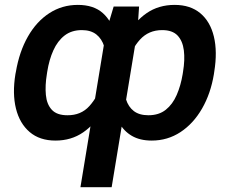

<svg xmlns="http://www.w3.org/2000/svg" viewBox="-20 -573 953 796"><path d="M313.5 203.1 419.4 -439.5 451.2 -545.9H556.6L549.8 -444.3L442.9 203.1ZM43.9 -265.6 45.9 -275.4Q60.1 -358.9 95.7 -421.4Q131.3 -483.9 184.3 -518.3Q237.3 -552.7 302.7 -552.7Q368.2 -552.7 406.2 -518.8Q444.3 -484.9 459.2 -423.6Q474.1 -362.3 469.2 -279.8L465.3 -259.3Q443.8 -179.7 408.9 -118.9Q374 -58.1 324.7 -24.2Q275.4 9.8 210 9.8Q144.5 9.8 103 -25.6Q61.5 -61 46.1 -123Q30.8 -185.1 43.9 -265.6ZM175.8 -275.4 174.3 -265.6Q166.5 -218.3 170.2 -179.4Q173.8 -140.6 194.8 -117.9Q215.8 -95.2 259.3 -95.2Q315.9 -94.7 350.6 -133.3Q385.3 -171.9 406.2 -232.4L418.5 -306.6Q421.9 -348.1 412.1 -380.1Q402.3 -412.1 379.4 -430.2Q356.4 -448.2 319.3 -448.2Q276.9 -448.2 247.8 -425.8Q218.8 -403.3 201.2 -364.3Q183.6 -325.2 175.8 -275.4ZM868.2 -275.4 866.7 -265.1Q853.5 -185.1 817.6 -122.8Q781.7 -60.5 728.3 -25.4Q674.8 9.8 608.9 9.8Q560.1 9.8 526.6 -9.8Q493.2 -29.3 473.6 -64.9Q454.1 -100.6 446.8 -149.9Q439.5 -199.2 442.4 -259.3L446.8 -279.8Q468.8 -361.8 503.7 -423.1Q538.6 -484.4 588.1 -518.6Q637.7 -552.7 704.1 -552.7Q769 -552.7 810.3 -518.3Q851.6 -483.9 866.7 -421.4Q881.8 -358.9 868.2 -275.4ZM737.3 -265.6 738.8 -275.4Q747.1 -325.2 742.2 -364.3Q737.3 -403.3 716.1 -425.8Q694.8 -448.2 652.3 -448.2Q596.2 -448.2 560.3 -408.7Q524.4 -369.1 506.3 -306.6L494.1 -232.4Q492.7 -192.4 502.4 -161.1Q512.2 -129.9 534.9 -112.5Q557.6 -95.2 595.2 -95.2Q638.7 -95.2 667.2 -117.9Q695.8 -140.6 712.6 -179.4Q729.5 -218.3 737.3 -265.6Z"/></svg>

Font: Inter 28pt SemiBold
Style: Italic
Weight: 600
Italic angle: -9.3988°
Designer: Rasmus Andersson
Foundry: rsms
Version: Version 4.001;git-66647c0bb